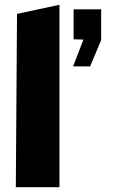

<svg xmlns="http://www.w3.org/2000/svg" viewBox="-20 -781 474 801"><path d="M228 -761 51 -723 46 0H228ZM285 -504H356L402 -614V-742H287V-617L328 -616Z"/></svg>

Font: Bisquit Text
Style: Bold
Weight: 800
Version: Version 1.004;Glyphs 3.2.3 (3260)